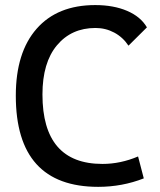

<svg xmlns="http://www.w3.org/2000/svg" viewBox="-20 -723 626 753"><path d="M365.2 9.8Q42 9.8 42 -347.7Q42 -517.1 123.5 -610.1Q205.1 -703.1 353.5 -703.1Q425.3 -703.1 478.5 -680.4Q531.7 -657.7 556.2 -615.7L483.9 -543.9Q461.9 -577.1 428 -595.2Q394 -613.3 354.5 -613.3Q260.3 -613.3 203.4 -545.4Q146.5 -477.5 146.5 -352.5Q146.5 -80.1 381.8 -80.1Q452.6 -80.1 521.5 -109.4L543.9 -23.4Q459 9.8 365.2 9.8Z"/></svg>

Font: CaskaydiaMono NF
Style: Regular
Weight: 400
Designer: Aaron Bell
Foundry: Saja Typeworks
Version: Version 2111.001; ttfautohint (v1.8.4);Nerd Fonts 3.1.1